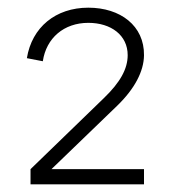

<svg xmlns="http://www.w3.org/2000/svg" viewBox="-20 -750 446 500"><path d="M59.5 -270H355V-309.5H114L285 -474.5C331 -519 354.5 -564.5 355 -606C356 -683 293.5 -730 210 -730C125 -730 63 -679 50 -598.5L91.5 -590.5C100.5 -651 146.5 -690.5 210 -690.5C269.5 -690.5 312.5 -658 312.5 -606.5C312.5 -570.5 293 -535.5 250.5 -494.5L59.5 -309.5Z"/></svg>

Font: Vela Sans ExtLt
Style: Regular
Weight: 200
Designer: Principal design: Mikhail Sharanda - project Manrope.
Design modification: Ravid Balaliev
Foundry: Mikhail Sharanda
Version: Version 1.001